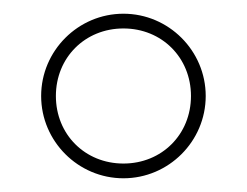

<svg xmlns="http://www.w3.org/2000/svg" viewBox="-20 -820 360 280"><path d="M40 -680C40 -614 94 -560 160 -560C226 -560 280 -614 280 -680C280 -746 226 -800 160 -800C94 -800 40 -746 40 -680ZM61.5 -680C61.5 -736 104 -778.5 160 -778.5C216 -778.5 258.5 -736 258.5 -680C258.5 -624 216 -581.5 160 -581.5C104 -581.5 61.5 -624 61.5 -680Z"/></svg>

Font: Bodoni* 48pt Fatface
Style: Regular
Weight: 900
Version: Version 2.3